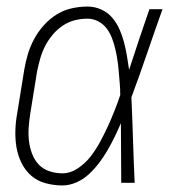

<svg xmlns="http://www.w3.org/2000/svg" viewBox="-20 -558 540 586"><path d="M170 8Q144 8 118.5 1Q93 -6 74.5 -22.5Q56 -39 45 -62Q34 -85 30 -110Q26 -135 27 -162Q28 -189 33 -215L54 -345Q58 -369 65 -392.5Q72 -416 84 -438.5Q96 -461 113.5 -480.5Q131 -500 152.5 -513.5Q174 -527 198.5 -532.5Q223 -538 247 -538Q269 -538 289 -529Q309 -520 322.5 -504Q336 -488 344.5 -469Q353 -450 358.5 -429Q364 -408 367.5 -387Q371 -366 374 -345Q389 -391 404.5 -437.5Q420 -484 436 -530H476Q452 -463 429 -395.5Q406 -328 381 -261Q384 -196 386 -130.5Q388 -65 391 0H350Q350 -46 349.5 -91.5Q349 -137 349 -182Q340 -161 330 -140.5Q320 -120 308.5 -100Q297 -80 283 -61.5Q269 -43 252 -27Q235 -11 213.5 -1.5Q192 8 170 8ZM170 -29Q195 -29 218 -44.5Q241 -60 257 -81Q273 -102 285.5 -125Q298 -148 309 -172Q320 -196 329.5 -220Q339 -244 347 -268Q347 -286 345.5 -303.5Q344 -321 342.5 -339Q341 -357 338.5 -374Q336 -391 332 -408Q328 -425 322 -441Q316 -457 306 -470.5Q296 -484 280.5 -492.5Q265 -501 247 -501Q227 -501 207.5 -496Q188 -491 170.5 -479Q153 -467 139.5 -450.5Q126 -434 117 -416Q108 -398 102.5 -378.5Q97 -359 93 -339L72 -209Q69 -189 67.5 -168Q66 -147 68.5 -127Q71 -107 78 -88.5Q85 -70 98 -56Q111 -42 130.5 -35.5Q150 -29 170 -29Z"/></svg>

Font: Iosevka Curly XLtObl
Style: Regular
Weight: 200
Italic angle: -9°
Monospace: yes
Designer: Belleve Invis
Foundry: Belleve Invis
Version: Version 11.1.0; ttfautohint (v1.8.3)